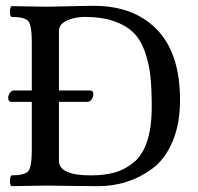

<svg xmlns="http://www.w3.org/2000/svg" viewBox="-20 -636 680 658"><path d="M182 -85Q182 -35 291 -35Q339 -35 374 -45Q409 -55 439 -80Q469 -105 484.5 -152.5Q500 -200 500 -270Q500 -331 495.5 -374.5Q491 -418 476.5 -459Q462 -500 437 -524.5Q412 -549 370.5 -563.5Q329 -578 271 -578Q236 -578 209 -565.5Q182 -553 182 -530V-326H288Q300 -326 300 -313Q300 -304 294 -295.5Q288 -287 279 -287H182ZM140 -613Q156 -613 214 -614.5Q272 -616 302 -616Q439 -616 518 -534.5Q597 -453 597 -293Q597 -210 570.5 -149Q544 -88 500.5 -57Q457 -26 411.5 -12Q366 2 317 2Q268 2 210 1Q152 0 141 0Q111 0 19 2Q14 -2 14 -16Q14 -30 19 -35Q65 -35 77 -49.5Q89 -64 89 -122V-287H19Q8 -287 8 -301Q8 -309 14 -317.5Q20 -326 27 -326H89V-491Q89 -549 77 -563.5Q65 -578 19 -578Q14 -582 14 -596Q14 -610 19 -615Q111 -613 140 -613Z"/></svg>

Font: Libertinus Mono
Style: Regular
Weight: 400
Designer: Philipp H. Poll
Foundry: Khaled Hosny
Version: Version 6.7